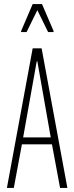

<svg xmlns="http://www.w3.org/2000/svg" viewBox="-20 -926 367 946"><path d="M14 0 141 -688H185L312 0H276L236 -215H88L48 0ZM94 -249H230L164 -624H161ZM84 -768V-773L141 -906H187L244 -773V-768H217L164 -876L111 -768Z"/></svg>

Font: Saira Ultra Condensed Thin
Style: Regular
Weight: 100
Width: 1
Designer: Hector Gatti with collaboration of the Omnibus-Type team
Foundry: Omnibus-Type
Version: Version 1.001; ttfautohint (v1.8)